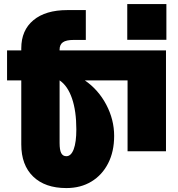

<svg xmlns="http://www.w3.org/2000/svg" viewBox="-20 -750 885 952"><path d="M611 -730H805V-552.5H611ZM405.5 -552H345Q308.5 -552 292 -540.5Q275.5 -529 275.5 -504V-500H803V0H612.5V-351.5H400.5Q467.5 -305.5 506.8 -231.2Q546 -157 546 -76Q546 1.5 516.2 59.8Q486.5 118 433.2 150.2Q380 182.5 309 182.5Q203.5 182.5 144.5 125.5Q85.5 68.5 85.5 -34V-351.5H15V-500H85.5V-510.5Q85.5 -600 145.8 -650Q206 -700 314 -700H405.5ZM275.5 -351.5V-41Q275.5 -6.5 283.5 9Q291.5 24.5 309 24.5Q332.5 24.5 345.5 -10.2Q358.5 -45 358.5 -108.5Q358.5 -199.5 337 -262Q315.5 -324.5 275.5 -351.5Z"/></svg>

Font: Overused Grotesk Black
Style: Regular
Weight: 900
Version: Version 0.004